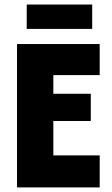

<svg xmlns="http://www.w3.org/2000/svg" viewBox="-20 -817 488 837"><path d="M54.2 0V-625H414.6V-489.6H212.5V-408.3H375.7V-289.6H212.5V-139.6H414.6V0ZM96.5 -691V-797.2H381.9V-691Z"/></svg>

Font: Afacad Flux ExtraBold
Style: Regular
Weight: 800
Designer: Kristian Moeller
Foundry: Dicotype
Version: Version 1.100